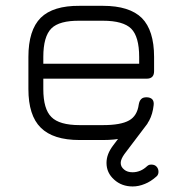

<svg xmlns="http://www.w3.org/2000/svg" viewBox="-20 -493 642 676"><path d="M496.5 -216C496.5 -216 132.5 -216 132.5 -216C132.5 -216 132.5 -179.5 132.5 -179.5C132.5 -132.5 142 -99.5 161 -81C179.5 -62 213 -52.5 260.5 -52.5C260.5 -52.5 260.5 -52.5 260.5 -52.5C260.5 -52.5 342.5 -52.5 342.5 -52.5C384.5 -52.5 415 -58 434.5 -69C453.5 -79.5 465 -98.5 468.5 -125C468.5 -125 468.5 -125 468.5 -125C470 -133.5 472.5 -139.5 477 -144C481 -148.5 487.5 -150.5 496 -150.5C496 -150.5 496 -150.5 496 -150.5C504.5 -150.5 511.5 -148 516 -143.5C520.5 -138.5 522 -131.5 521 -123C521 -123 521 -123 521 -123C516.5 -81 500 -50 470.5 -30C441 -10 398.5 0 342.5 0C342.5 0 342.5 0 342.5 0C342.5 0 260.5 0 260.5 0C198 0 152.5 -14.5 123.5 -43.5C94.5 -72 80 -117.5 80 -179.5C80 -179.5 80 -179.5 80 -179.5C80 -179.5 80 -292.5 80 -292.5C80 -355.5 94.5 -401.5 123.5 -430.5C152.5 -459 198 -473 260.5 -472.5C260.5 -472.5 260.5 -472.5 260.5 -472.5C260.5 -472.5 342.5 -472.5 342.5 -472.5C405 -472.5 450.5 -458 479.5 -429.5C508 -400.5 522.5 -355 522.5 -292.5C522.5 -292.5 522.5 -292.5 522.5 -292.5C522.5 -292.5 522.5 -242.5 522.5 -242.5C522.5 -225 514 -216 496.5 -216C496.5 -216 496.5 -216 496.5 -216ZM342.5 -420C342.5 -420 260.5 -420 260.5 -420C213 -420.5 179.5 -411.5 161 -393C142 -374 132.5 -340.5 132.5 -292.5C132.5 -292.5 132.5 -292.5 132.5 -292.5C132.5 -292.5 132.5 -268.5 132.5 -268.5C132.5 -268.5 470 -268.5 470 -268.5C470 -268.5 470 -292.5 470 -292.5C470 -340 460.5 -373.5 442 -392C423.5 -410.5 390 -420 342.5 -420C342.5 -420 342.5 -420 342.5 -420ZM447 163.5C447 163.5 447 163.5 447 163.5C421.5 163.5 399.5 155.5 382 139.5C364 123.5 355 104 355 80.5C355 80.5 355 80.5 355 80.5C355 60 362.5 40 378 19.5C378 19.5 378 19.5 378 19.5C378 19.5 457.5 -86 457.5 -86C460 -89.5 463 -92 466.5 -93.5C470 -95 473.5 -96 477 -96C477 -96 477 -96 477 -96C483.5 -96 489.5 -93.5 495 -89C500.5 -84 503 -78 503 -71C503 -71 503 -71 503 -71C503 -65.5 501 -60 497.5 -55.5C497.5 -55.5 497.5 -55.5 497.5 -55.5C497.5 -55.5 418 49.5 418 49.5C409.5 61.5 405 72 405 80.5C405 80.5 405 80.5 405 80.5C405 90 409 97.5 417 104C424.5 110.5 434.5 113.5 447 113.5C447 113.5 447 113.5 447 113.5C456.5 113.5 465.5 111.5 474 108C482.5 104.5 490.5 99 498.5 91.5C498.5 91.5 498.5 91.5 498.5 91.5C500.5 90 502.5 88.5 505 87.5C507.5 87 510 86.5 513 86.5C513 86.5 513 86.5 513 86.5C521 86.5 527 89 531.5 94C536 99 538 105 538 112C538 112 538 112 538 112C538 115.5 537.5 118.5 536 121.5C534.5 125 532.5 127.5 529.5 129.5C529.5 129.5 529.5 129.5 529.5 129.5C517 140.5 504 149 490 154.5C475.5 160.5 461.5 163.5 447 163.5Z"/></svg>

Font: Jura-Fortis-Regular
Style: Regular
Weight: 500
Designer: Daniel Johnson, Alexei Vanyashin, Mirko Velimirovic
Foundry: Daniel Johnson
Version: ""